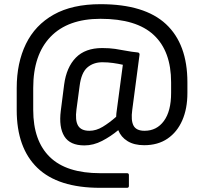

<svg xmlns="http://www.w3.org/2000/svg" viewBox="-20 -714 977 919"><path d="M459 185Q258 185 159 89.5Q60 -6 60 -187V-293Q60 -413 104 -503.5Q148 -594 237 -644Q326 -694 461 -694Q672 -694 774.5 -598.5Q877 -503 877 -320V-269Q877 -194 852.5 -138Q828 -82 782 -50.5Q736 -19 670 -19Q622 -19 590.5 -38.5Q559 -58 546 -91Q510 -61 468.5 -39.5Q427 -18 384 -18Q315 -18 288 -61.5Q261 -105 271 -184L287 -309Q298 -392 343 -438Q388 -484 469 -484Q504 -484 531 -480Q558 -476 583.5 -471Q609 -466 639 -463Q648 -462 648 -453L613 -188Q606 -138 619 -113Q632 -88 672 -88Q730 -88 764.5 -135Q799 -182 799 -269V-320Q799 -469 716 -546.5Q633 -624 461 -624Q305 -624 222 -538Q139 -452 139 -293V-188Q139 -40 218.5 37.5Q298 115 460 115H588Q597 115 597 124V176Q597 185 588 185ZM346 -190Q339 -138 353.5 -113Q368 -88 408 -88Q440 -88 471.5 -107Q503 -126 536 -155Q536 -163 537 -171L568 -404Q546 -409 521 -412.5Q496 -416 470 -416Q427 -416 398 -391Q369 -366 361 -302Z"/></svg>

Font: Sofia Sans Semi Condensed
Style: Regular
Weight: 400
Designer: Botio Nikoltchev, Ani Petrova
Foundry: lettersoup
Version: Version 4.100; ttfautohint (v1.8.4.7-5d5b)